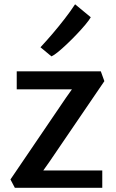

<svg xmlns="http://www.w3.org/2000/svg" viewBox="-20 -898 553 918"><path d="M51 0 30 -40 295 -430 324 -471H60V-557H462L479 -510L216 -124L187 -83H469V0ZM226 -628.5 173.5 -672Q201.5 -702 230.8 -736.2Q260 -770.5 288 -806.5Q316 -842.5 339 -877.5L414 -815.5Q406.5 -802 388.5 -780.5Q370.5 -759 347.5 -734.8Q324.5 -710.5 300.5 -687.8Q276.5 -665 256.8 -649Q237 -633 226 -628.5Z"/></svg>

Font: Koeln Type Sans
Style: Regular
Weight: 400
Designer: Eben Sorkin
Foundry: Eben Sorkin
Version: Version 2.001